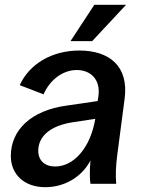

<svg xmlns="http://www.w3.org/2000/svg" viewBox="-20 -764 594 798"><path d="M168 14C248 14 320 -28 356 -97C352 -52 353 -20 356 0H463C460 -38 461 -72 468 -125L498 -354C516 -490 433 -554 310 -554C193 -554 101 -496 62 -410L161 -372C190 -437 245 -473 299 -473C356 -473 399 -434 389 -364L386 -344L256 -325C110 -305 25 -224 25 -116C25 -38 82 14 168 14ZM273 -593H363L504 -744H372ZM139 -137C139 -199 191 -242 283 -256L376 -270C356 -151 288 -72 209 -72C166 -72 139 -97 139 -137Z"/></svg>

Font: Ronzino Medium
Style: Italic
Weight: 500
Italic angle: -7.99998°
Designer: Nunzio Mazzaferro
Foundry: Collletttivo
Version: Version 1.000;Glyphs 3.3 (3337)